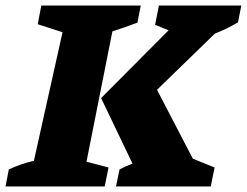

<svg xmlns="http://www.w3.org/2000/svg" viewBox="-55 -677 896 697"><path d="M-35 0 -23 -62Q-1 -72 21.5 -80Q44 -88 68 -93L172 -560L82 -589L95 -657H456L444 -595Q420 -586 397.5 -578Q375 -570 353 -563L259 -90L339 -69L325 0ZM366 0 379 -62Q402 -74 426 -83L312 -321L557 -567L508 -587L522 -657H821L809 -596Q767 -571 725 -555L515 -351L645 -101L724 -69L710 0Z"/></svg>

Font: Piazzolla SC ExtraBold
Style: Italic
Weight: 800
Italic angle: -11.3°
Designer: Juan Pablo del Peral
Foundry: Huerta Tipografica
Version: Version 1.330